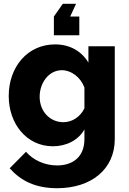

<svg xmlns="http://www.w3.org/2000/svg" viewBox="-20 -769 680 1012"><path d="M311 -749 264 -682V-583H398V-682H350L381 -749ZM259 2C328 2 393 -29 425 -87V-36C425 63 358 103 281 103C216 103 155 75 117 31L31 118C91 185 168 223 281 223C460 223 585 124 585 -36V-525H446V-439C410 -499 349 -535 270 -535C126 -535 26 -417 26 -263C26 -117 120 2 259 2ZM314 -125C243 -125 189 -182 189 -259C189 -332 237 -399 306 -399C355 -399 404 -363 425 -308V-198C404 -155 363 -125 314 -125Z"/></svg>

Font: Raleway
Style: ExtraBold
Weight: 800
Designer: Matt McInerney, Pablo Impallari, Rodrigo Fuenzalida
Foundry: Matt McInerney, Pablo Impallari, Rodrigo Fuenzalida
Version: Version 3.000